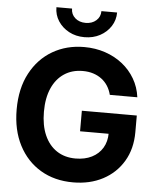

<svg xmlns="http://www.w3.org/2000/svg" viewBox="-62 -996 866 1059"><g transform="rotate(5 371.0 -466.5)"><path d="M381.8 10.7Q279.3 10.7 201.9 -35.4Q124.5 -81.5 81.1 -165.5Q37.6 -249.5 37.6 -363.3Q37.6 -480 82.5 -564.2Q127.4 -648.4 204.8 -693.4Q282.2 -738.3 379.4 -738.3Q441.4 -738.3 495.4 -720.2Q549.3 -702.1 591.6 -668.7Q633.8 -635.3 660.6 -589.4Q687.5 -543.5 694.8 -487.8H542.5Q535.6 -515.1 521.7 -536.9Q507.8 -558.6 487.3 -574Q466.8 -589.4 440.7 -597.7Q414.6 -606 382.8 -606Q323.7 -606 280 -576.9Q236.3 -547.9 212.4 -493.9Q188.5 -439.9 188.5 -363.8Q188.5 -288.1 212.4 -233.9Q236.3 -179.7 280.3 -150.6Q324.2 -121.6 384.3 -121.6Q436 -121.6 474.4 -140.9Q512.7 -160.2 533.7 -195.1Q554.7 -230 554.7 -276.9L588.4 -273.4H396.5V-387.2H700.7V-294.9Q700.7 -202.6 659.7 -133.8Q618.7 -64.9 546.9 -27.1Q475.1 10.7 381.8 10.7ZM375 -792.5Q327.1 -792.5 289.3 -812.7Q251.5 -833 229.2 -867.2Q207 -901.4 207 -943.8H293.5Q293.5 -912.1 316.4 -891.8Q339.4 -871.6 375 -871.6Q410.2 -871.6 433.1 -891.8Q456.1 -912.1 456.1 -943.8H543Q543 -901.9 520.8 -867.4Q498.5 -833 460.7 -812.7Q422.9 -792.5 375 -792.5Z"/></g></svg>

Font: Inter 24pt
Style: Bold
Weight: 700
Designer: Rasmus Andersson
Foundry: rsms
Version: Version 4.001;git-66647c0bb